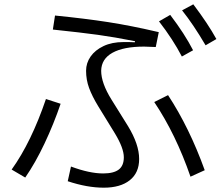

<svg xmlns="http://www.w3.org/2000/svg" viewBox="-20 -837 1040 890"><path d="M933 -627Q876 -724 824 -789L876 -817Q944 -727 983 -656ZM823 -575Q782 -654 717 -738L769 -768Q836 -680 875 -604ZM294 3 309 -65Q395 -33 458 -33Q507 -33 530.5 -51Q554 -69 554 -108Q554 -150 513 -218L435 -345Q407 -391 393 -429Q379 -467 379 -509Q379 -545 400 -575Q421 -605 460 -623.5Q499 -642 552 -642H579Q597 -642 605 -641L606 -646Q510 -665 434 -675.5Q358 -686 225 -700L235 -765Q375 -751 481.5 -734.5Q588 -718 716 -688L702 -619Q664 -621 648 -621Q553 -621 501.5 -592.5Q450 -564 449 -509Q449 -452 497 -375L573 -253Q625 -168 625 -100Q625 -36 581.5 -1.5Q538 33 461 33Q384 33 294 3ZM863 -18Q795 -215 695 -364L759 -396Q858 -245 929 -48ZM34 -51Q125 -178 193 -378L261 -356Q229 -262 186.5 -172Q144 -82 97 -14Z"/></svg>

Font: IBM Plex Sans JP
Style: Regular
Weight: 400
Designer: Mike Abbink; Paul van der Laan; Pieter van Rosmalen; Wujin Sim; Yejin Wi; Jinhee Kim; Boomi Park; Yona Kim; Kichan Ma
Foundry: Sandoll Inc.
Version: Version 1.000